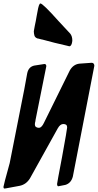

<svg xmlns="http://www.w3.org/2000/svg" viewBox="-66 -1092 564 1107"><path d="M334 -825 318 -829Q250 -844 178 -864Q175 -864 174.5 -864.5Q174 -865 153 -870H151Q136 -875 132.5 -887Q129 -899 129 -912L134 -940Q141 -972 146 -1003L150 -1024Q158 -1072 167 -1072Q181 -1072 272 -970L339 -898Q351 -883 351 -858L350 -850Q348 -837 343.5 -831Q339 -825 334 -825ZM-40 -5Q-46 -5 -46 -15Q-46 -22 -10 -152Q59 -497 74 -577L91 -670Q99 -707 132 -714L190 -723Q201 -723 201 -710L138 -396L139 -397Q135 -383 135 -375Q135 -356 158 -355L162 -356L161 -355Q175 -358 187 -383L336 -685Q356 -721 392 -725L462 -730Q477 -730 478 -713L354 -74Q344 -36 311 -26L270 -18Q264 -18 263 -31Q263 -36 292 -188Q321 -347 321 -356Q321 -370 314 -373.5Q307 -377 299 -377Q281 -377 267 -352L107 -64Q85 -28 46.5 -20.5Q8 -13 -32 -6Z"/></svg>

Font: Bangerz
Style: Regular
Weight: 400
Designer: vernon adams
Foundry: Vernon Adams
Version: Version 2.10;February 7, 2025;FontCreator 13.0.0.2683 64-bit